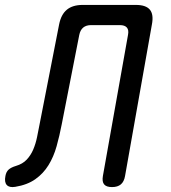

<svg xmlns="http://www.w3.org/2000/svg" viewBox="-76 -750 696 780"><path d="M164 -650Q172 -691 195.5 -710.5Q219 -730 260 -730H476Q517 -730 533 -710.5Q549 -691 541 -650L432 -35Q428 -12 415 -1Q402 10 379 10Q356 10 347 -1Q338 -12 342 -35L444 -608Q448 -628 439.5 -638Q431 -648 411 -648H294Q274 -648 262 -638Q250 -628 246 -608L175 -246Q166 -199 154 -156Q142 -113 121 -79Q100 -45 67.5 -22Q35 1 -14 9Q-38 13 -48.5 1.5Q-59 -10 -54 -35Q-51 -52 -41 -61Q-31 -70 -11 -76Q16 -84 32.5 -101.5Q49 -119 59 -142.5Q69 -166 74.5 -193Q80 -220 85 -246Z"/></svg>

Font: Maple Mono Normal NL
Style: Italic
Weight: 400
Italic angle: -10°
Monospace: yes
Designer: subframe7536
Version: Version 7.000